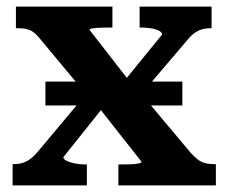

<svg xmlns="http://www.w3.org/2000/svg" viewBox="-20 -559 688 579"><path d="M117 -241V-313H530V-241ZM631 0H337V-63H340Q357 -63 372.5 -63.5Q388 -64 397.5 -66Q407 -68 407 -71L266 -250L258 -253L99 -444Q90 -455 81.5 -461.5Q73 -468 61.5 -471Q50 -474 32 -474H28V-539H319V-476H317Q301 -476 285.5 -475.5Q270 -475 260 -473.5Q250 -472 250 -469L382 -299L390 -295L556 -97Q567 -86 576 -78.5Q585 -71 597 -67.5Q609 -64 628 -64H631ZM18 0V-64H21Q45 -64 62 -73.5Q79 -83 96 -104L251 -289L306 -254L171 -85Q171 -79 181 -74Q191 -69 206.5 -66Q222 -63 239 -63H242V0ZM394 -261 341 -298 469 -455Q469 -461 460 -466Q451 -471 436 -473.5Q421 -476 405 -476H401V-539H618V-474H615Q601 -474 589 -470.5Q577 -467 566 -459Q555 -451 543 -436Z"/></svg>

Font: Roboto Serif SemiBold
Style: Regular
Weight: 600
Designer: Greg Gazdowicz
Foundry: Commercial Type
Version: Version 1.008